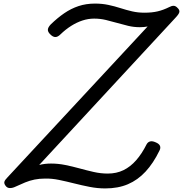

<svg xmlns="http://www.w3.org/2000/svg" viewBox="-20 -1036 1023 1073"><path d="M568 17Q525 17 481.5 8.5Q438 0 394.5 -11Q351 -22 310 -30.5Q269 -39 231 -38Q200 -38 173 -32.5Q146 -27 120.5 -16.5Q95 -6 67 7Q51 15 35.5 15Q20 15 11 2Q2 -10 4.5 -20Q7 -30 22 -45L805 -888Q795 -886 784.5 -885Q774 -884 761 -884Q728 -884 696.5 -891.5Q665 -899 634 -908Q603 -917 571.5 -924.5Q540 -932 506 -932Q473 -932 441 -921.5Q409 -911 378 -891.5Q347 -872 318 -844Q303 -829 289.5 -829Q276 -829 262 -843Q247 -857 247.5 -870Q248 -883 263 -899Q301 -936 339 -962Q377 -988 419 -1002Q461 -1016 511 -1016Q551 -1016 586 -1008.5Q621 -1001 653.5 -990.5Q686 -980 718.5 -972.5Q751 -965 787 -965Q829 -965 861 -972.5Q893 -980 927 -997Q940 -1004 951 -1003.5Q962 -1003 972 -992Q984 -981 982.5 -969.5Q981 -958 960 -936L199 -114Q214 -118 230.5 -120Q247 -122 265 -122Q305 -122 344.5 -114Q384 -106 424 -95Q464 -84 503.5 -75Q543 -66 582 -66Q631 -66 670 -85Q709 -104 741 -140.5Q773 -177 799 -229Q806 -242 818.5 -245.5Q831 -249 849 -241Q869 -233 874 -221Q879 -209 871 -194Q837 -124 793.5 -77Q750 -30 695 -6.5Q640 17 568 17Z"/></svg>

Font: Playwrite TZ
Style: Regular
Weight: 400
Designer: Veronika Burian, José Scaglione
Foundry: TypeTogether
Version: Version 1.002